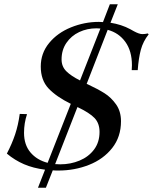

<svg xmlns="http://www.w3.org/2000/svg" viewBox="-20 -786 713 895"><path d="M673 -626Q647 -593 636.5 -554Q626 -515 622 -459H594Q595 -467 595 -482Q595 -548 564.5 -590.5Q534 -633 482 -647L384 -395Q385 -395 389 -393Q436 -371 467 -351.5Q498 -332 521 -299.5Q544 -267 544 -221Q544 -148 503 -96Q462 -44 395 -17.5Q328 9 252 9Q234 9 226 8L194 89H157L190 5Q135 -2 92 -20.5Q49 -39 12 -70Q36 -116 50.5 -159.5Q65 -203 72 -255L106 -254Q92 -212 92 -167Q92 -111 122 -75.5Q152 -40 202 -27L310 -302Q243 -335 206.5 -373.5Q170 -412 170 -476Q170 -538 209 -585.5Q248 -633 311 -658.5Q374 -684 441 -684Q453 -684 460 -683L492 -766H529L495 -680Q546 -672 587 -650Q592 -647 604 -640.5Q616 -634 626 -630.5Q636 -627 644 -627Q655 -627 669 -630ZM448 -653Q442 -654 430 -654Q386 -654 349 -636.5Q312 -619 289.5 -586Q267 -553 267 -509Q267 -476 289 -454Q311 -432 353 -411ZM341 -287 237 -21Q245 -20 261 -20Q309 -20 351 -37.5Q393 -55 418.5 -89Q444 -123 444 -171Q444 -211 421 -235.5Q398 -260 341 -287Z"/></svg>

Font: Ibarra Real Nova
Style: Italic
Weight: 400
Italic angle: -22°
Designer: Jose Maria Ribagorda & Octavio Pardo
Foundry: Octavio Pardo
Version: Version 1.014